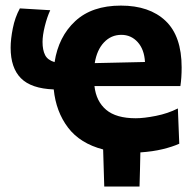

<svg xmlns="http://www.w3.org/2000/svg" viewBox="-20 -534 702 686"><path d="M352.5 132.5Q351.5 99.5 350.5 66.5Q349.5 33 348.5 0Q266 -21.5 223 -78.2Q180 -135 172 -214.5Q91.5 -217.5 54.8 -254.5Q18 -291.5 18 -363.5Q18 -394 25.8 -433Q33.5 -472 51 -504L159.5 -497.5Q148 -472.5 140 -440Q132 -407.5 132 -384Q132 -355.5 141 -337.5Q150 -319.5 175 -312Q189 -403 248.8 -458.5Q308.5 -514 412 -514Q514 -514 571.5 -459.5Q629 -405 629 -293Q629 -256 624.5 -226.5H317.5Q323.5 -172 359.2 -141.8Q395 -111.5 465 -111.5Q494.5 -111.5 537.2 -120Q580 -128.5 615.5 -146.5L620.5 -20.5Q596 -9.5 561 -1Q526 7.5 481.5 10.5Q481 41 480.2 71.5Q479.5 102 478.5 132.5ZM413.5 -409.5Q377 -409.5 351.5 -382.5Q326 -355.5 318.5 -308.5L498 -312.5Q495.5 -357.5 472 -383.5Q448.5 -409.5 413.5 -409.5Z"/></svg>

Font: Heraclito
Style: Bold
Weight: 700
Designer: Kostas Bartsokas (font) & Cristiano Sobral (main changes)
Foundry: Kostas Bartsokas (font) & Cristiano Sobral (main changes)
Version: Version 1.00;July 8, 2020;FontCreator 13.0.0.2655 64-bit